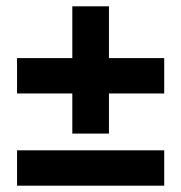

<svg xmlns="http://www.w3.org/2000/svg" viewBox="-20 -588 574 608"><path d="M209 -165V-292H34V-404H209V-568H325V-404H500V-292H325V-165ZM34 0V-112H500V0Z"/></svg>

Font: Source Sans 3 ExtraBold
Style: Regular
Weight: 800
Designer: Paul D. Hunt
Foundry: Adobe
Version: Version 3.052;hotconv 1.1.0;makeotfexe 2.6.0